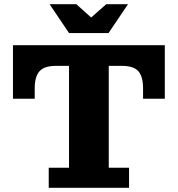

<svg xmlns="http://www.w3.org/2000/svg" viewBox="-20 -898 850 918"><path d="M213 0V-96H310V-682H500V-96H597V0ZM42 -426V-583H246Q192 -583 169 -557.5Q146 -532 146 -476V-426ZM42 -583V-682H768V-583ZM664 -476Q664 -532 641.5 -557.5Q619 -583 564 -583H768V-426H664ZM310 -740 217 -878H345L454 -780H377L488 -878H592L499 -740Z"/></svg>

Font: Montagu Slab 24pt
Style: Bold
Weight: 700
Designer: Florian Karsten
Foundry: Florian Karsten
Version: Version 1.000